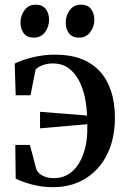

<svg xmlns="http://www.w3.org/2000/svg" viewBox="-20 -764 522 796"><path d="M199 12Q155.5 12 114.8 1.5Q74 -9 45 -23.5L43.5 -163H104L130.5 -63Q132.5 -55.5 141.2 -46.8Q150 -38 165.5 -31.8Q181 -25.5 203.5 -25.5Q247.5 -25.5 279 -53Q310.5 -80.5 327.2 -130.5Q344 -180.5 342 -249L146 -232V-300.5L341 -285Q338.5 -349 321.5 -397.5Q304.5 -446 274 -473.5Q243.5 -501 200 -501Q175.5 -501 156 -493.5Q136.5 -486 127.5 -475.5L106.5 -369H45L41 -500.5Q75 -517 119 -527.2Q163 -537.5 209 -537.5Q270.5 -537.5 316.8 -519.8Q363 -502 394 -468Q425 -434 440.8 -385.2Q456.5 -336.5 456.5 -274.5Q456.5 -212 438.8 -159.5Q421 -107 387.5 -68.8Q354 -30.5 306.5 -9.2Q259 12 199 12ZM120 -608Q92 -608 78.5 -626Q65 -644 65 -670.5Q65 -699.5 81.8 -722Q98.5 -744.5 127.5 -744.5H128.5Q156 -744.5 169.8 -726.5Q183.5 -708.5 183.5 -682Q183.5 -653.5 166.8 -630.8Q150 -608 120.5 -608ZM307 -608Q279.5 -608 266 -626Q252.5 -644 252.5 -670.5Q252.5 -699.5 269.2 -722Q286 -744.5 315 -744.5H316Q344 -744.5 357.5 -726.5Q371 -708.5 371 -682Q371 -653.5 354.2 -630.8Q337.5 -608 308 -608Z"/></svg>

Font: Merriweather 96pt Medium
Style: Regular
Weight: 500
Version: Version 2.100